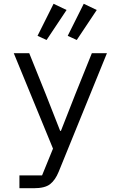

<svg xmlns="http://www.w3.org/2000/svg" viewBox="-20 -798 640 1018"><path d="M83 200V132H203L261 -10L53 -516H135L222 -300L299 -104H303L380 -300L467 -516H547L291 113Q273 157 245.5 178.5Q218 200 159 200ZM227 -586 179 -608 264 -778 333 -745ZM387 -586 339 -608 424 -778 493 -745Z"/></svg>

Font: Lilex Nerd Font
Style: Regular
Weight: 400
Designer: Mike Abbink, Paul van der Laan, Pieter van Rosmalen, Mikhael Khrustik
Foundry: Mikhael Khrustik
Version: Version 2.400; ttfautohint (v1.8.4.7-5d5b);Nerd Fonts 3.3.0